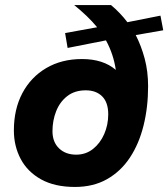

<svg xmlns="http://www.w3.org/2000/svg" viewBox="-20 -731 667 761"><path d="M277 10Q197 10 143 -20Q89 -50 62 -101Q35 -152 35 -214Q35 -298 68.5 -361.5Q102 -425 163 -461Q224 -497 305 -497Q389 -497 439 -454Q430 -516 400 -571L248 -541L238 -600L365 -623Q346 -646 323 -668Q300 -690 274 -711H420Q456 -681 485 -643L616 -669L627 -611L518 -592Q540 -549 553.5 -498.5Q567 -448 567 -389Q567 -306 549 -233.5Q531 -161 495 -106.5Q459 -52 404.5 -21Q350 10 277 10ZM282 -118Q320 -118 348.5 -140.5Q377 -163 393 -199.5Q409 -236 409 -278Q409 -325 385 -349Q361 -373 320 -373Q276 -373 246.5 -350Q217 -327 202.5 -290Q188 -253 188 -211Q188 -168 214 -143Q240 -118 282 -118Z"/></svg>

Font: Prodigy Sans
Style: Bold Italic
Weight: 700
Italic angle: -13°
Designer: Wei Huang
Foundry: Wei Huang
Version: Version 1.003; ttfautohint (v1.8.3)